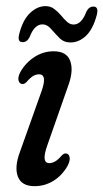

<svg xmlns="http://www.w3.org/2000/svg" viewBox="-20 -614 346 642"><path d="M145 -68.5Q153.5 -68.5 163.5 -73.8Q173.5 -79 186 -93.5Q194.5 -103 202.5 -100.5Q210.5 -99 212.8 -88Q215 -77 206 -59.5Q187.5 -27 158.5 -9.2Q129.5 8.5 95.5 8.5Q52 8.5 39.8 -23.5Q27.5 -55.5 47 -107L118 -306.5Q139.5 -365.5 110.5 -365.5Q100.5 -365.5 91 -360Q81.5 -354.5 68.5 -339.5Q60 -331 52 -333.5Q44 -335.5 41.8 -346.2Q39.5 -357 48.5 -374Q66.5 -405 95.8 -423.8Q125 -442.5 159.5 -442.5Q203 -442.5 214.8 -410.2Q226.5 -378 208.5 -328.5L138 -127.5Q117 -68.5 145 -68.5ZM215.5 -472Q193.5 -472 178.5 -487.2Q163.5 -502.5 150.5 -517.5Q137.5 -532.5 122 -532.5Q95 -532.5 79 -490Q70.5 -473 55.5 -473Q37 -473 44.5 -501Q56 -547 80.2 -570.2Q104.5 -593.5 132 -593.5Q149 -593.5 161.2 -584.2Q173.5 -575 183.8 -562.8Q194 -550.5 204 -541.2Q214 -532 226 -532Q253 -532 269 -575.5Q277.5 -592 292.5 -592Q311 -592 303.5 -563.5Q291 -516.5 267.5 -494.2Q244 -472 215.5 -472Z"/></svg>

Font: Fraunces 144pt S100
Style: Italic
Weight: 400
Italic angle: -16°
Version: Version 1.000; ttfautohint (v1.8.3)